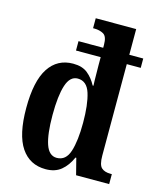

<svg xmlns="http://www.w3.org/2000/svg" viewBox="-115 -840 764 931"><g transform="rotate(15 267.0 -375.0)"><path d="M203 10Q123 10 79.5 -54.5Q36 -119 36 -253Q36 -388 79 -453.5Q122 -519 201 -519Q247 -519 274 -497Q301 -475 319 -441H323Q322 -448 322 -466Q322 -484 321.5 -505.5Q321 -527 321 -544V-584H197V-631H321V-646Q321 -688 301.5 -699Q282 -710 256 -710H249V-760H452V-631H522V-584H452V-125Q452 -79 467.5 -64.5Q483 -50 513 -50H520V0H354L333 -82H329Q310 -39 280 -14.5Q250 10 203 10ZM241 -57Q287 -57 304 -110.5Q321 -164 321 -254Q321 -346 304 -400.5Q287 -455 241 -455Q202 -455 185 -402Q168 -349 168 -253Q168 -157 185 -107Q202 -57 241 -57Z"/></g></svg>

Font: Noto Serif Ethiopic ExtraCondensed
Style: Bold
Weight: 700
Width: 2
Designer: Monotype Design Team
Foundry: Monotype Imaging Inc.
Version: Version 2.102; ttfautohint (v1.8.4.7-5d5b)